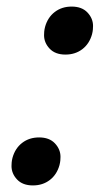

<svg xmlns="http://www.w3.org/2000/svg" viewBox="-20 -552 315 584"><path d="M80 12Q49 12 32 -6Q15 -24 15 -47Q15 -52 15.5 -58Q16 -64 18 -72Q26 -101 47.5 -117.5Q69 -134 99 -134Q130 -134 147 -116Q164 -98 164 -75Q164 -70 163.5 -64Q163 -58 161 -50Q153 -21 131.5 -4.5Q110 12 80 12ZM179 -386Q148 -386 131 -404Q114 -422 114 -445Q114 -450 114.5 -456Q115 -462 117 -470Q125 -499 146.5 -515.5Q168 -532 198 -532Q229 -532 246 -514Q263 -496 263 -473Q263 -468 262.5 -462Q262 -456 260 -448Q252 -419 230.5 -402.5Q209 -386 179 -386Z"/></svg>

Font: IBM Plex Serif Medm
Style: Italic
Weight: 500
Italic angle: -14°
Designer: Mike Abbink, Paul van der Laan, Pieter van Rosmalen
Foundry: Bold Monday
Version: Version 3.001